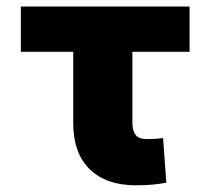

<svg xmlns="http://www.w3.org/2000/svg" viewBox="-20 -550 634 580"><path d="M552.7 -393.6H379.9V-179.7Q379.9 -155.3 389.6 -142.6Q399.4 -129.9 421.9 -129.9Q438.5 -129.9 449.2 -130.6Q460 -131.3 472.7 -132.8L482.4 2Q460 5.9 439.5 7.8Q418.9 9.8 390.6 9.8Q300.8 9.8 251 -38.8Q201.2 -87.4 201.2 -178.7V-393.6H43V-530.3H552.7Z"/></svg>

Font: Pretendard GOV Black
Style: Regular
Weight: 900
Designer: Base glyphs from Inter by Rasmus Andersson; Hangeul glyphs from Noto Sans CJK(Source Han Sans) by Jang Soo-young and Kan
Foundry: Kil Hyung-jin
Version: Version 1.309